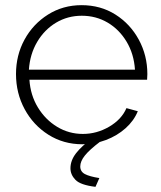

<svg xmlns="http://www.w3.org/2000/svg" viewBox="-20 -549 623 744"><path d="M299 10Q226 10 167.5 -27Q109 -64 75.5 -126Q42 -188 42 -262Q42 -335 75 -395.5Q108 -456 166 -492.5Q224 -529 296 -529Q370 -529 427.5 -492.5Q485 -456 518 -395Q551 -334 551 -262Q551 -250 550 -240H94Q98 -180 127 -132.5Q156 -85 201.5 -57.5Q247 -30 301 -30Q355 -30 403 -58Q451 -86 470 -130L514 -118Q499 -81 466.5 -52Q434 -23 390.5 -6.5Q347 10 299 10ZM92 -279H503Q499 -340 470.5 -387.5Q442 -435 397 -461.5Q352 -488 297 -488Q242 -488 197 -461Q152 -434 124 -386.5Q96 -339 92 -279ZM253 103Q253 73 274.5 45Q296 17 340 -15H353L368 0Q327 31 309 53.5Q291 76 291 96Q291 116 309 125.5Q327 135 365 141L350 175Q292 168 272.5 148Q253 128 253 103Z"/></svg>

Font: Raleway Light
Style: Regular
Weight: 300
Designer: Matt McInerney, Pablo Impallari, Rodrigo Fuenzalida
Foundry: Matt McInerney, Pablo Impallari, Rodrigo Fuenzalida
Version: Version 4.026